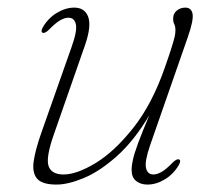

<svg xmlns="http://www.w3.org/2000/svg" viewBox="-20 -477 580 504"><path d="M450 -58.5Q456 -56 449.5 -44Q435.5 -20 412.8 -6.2Q390 7.5 367 7.5Q349 7.5 337.2 -2Q325.5 -11.5 325.5 -31Q325.5 -42.5 329 -58.2Q332.5 -74 342.5 -101.2Q352.5 -128.5 372 -174.5Q332 -107.5 287.2 -67.5Q242.5 -27.5 200.8 -10Q159 7.5 128.5 7.5Q90.5 7.5 77.2 -8.2Q64 -24 68.5 -54.2Q73 -84.5 88.5 -128.5L167.5 -352.5Q183 -395.5 179.2 -413Q175.5 -430.5 159.5 -430.5Q150 -430.5 138 -423.8Q126 -417 109.5 -400Q98 -388.5 92 -391Q86 -393.5 92.5 -405.5Q106.5 -429.5 129.2 -443.2Q152 -457 175 -457Q202.5 -457 211.5 -432.8Q220.5 -408.5 203 -358L121.5 -124.5Q100 -63.5 107.5 -41.2Q115 -19 147 -19Q181.5 -19 231 -49Q280.5 -79 330 -141.5Q379.5 -204 413 -300.5Q425.5 -336 431.2 -354.8Q437 -373.5 438.8 -382.2Q440.5 -391 440.5 -396.5Q440.5 -408 437.5 -413.5Q434.5 -419 434.5 -428.5Q434.5 -441.5 444 -449.2Q453.5 -457 466.5 -457Q482.5 -457 485.5 -440.5Q488.5 -424 473 -379.5L374.5 -97Q359.5 -54 363.2 -36.5Q367 -19 382.5 -19Q392.5 -19 404.2 -25.8Q416 -32.5 432.5 -49.5Q444 -61 450 -58.5Z"/></svg>

Font: Fraunces 9pt Thin
Style: Italic
Weight: 100
Italic angle: -16°
Version: Version 1.000;[b76b70a41]